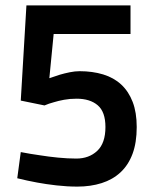

<svg xmlns="http://www.w3.org/2000/svg" viewBox="-20 -681 570 712"><path d="M464 -661V-555H179L163 -391Q183 -398 202 -404Q219 -409 238.5 -413Q258 -417 275 -417Q323 -417 362.5 -405Q402 -393 429.5 -367.5Q457 -342 472 -303Q487 -264 487 -210Q487 -152 471.5 -110.5Q456 -69 427 -42Q398 -15 357 -2Q316 11 267 11Q229 11 189.5 6.5Q150 2 118 -4Q80 -11 44 -20L57 -117Q93 -110 129 -105Q160 -100 195.5 -96.5Q231 -93 263 -93Q310 -93 340.5 -121.5Q371 -150 371 -210Q371 -266 342.5 -290.5Q314 -315 264 -315Q239 -315 217.5 -311Q196 -307 180 -302Q161 -297 145 -290L57 -308L78 -661Z"/></svg>

Font: Panefresco 750wt
Style: Regular
Weight: 750
Foundry: Campivisivi & Chank Co
Version: Version 1.000